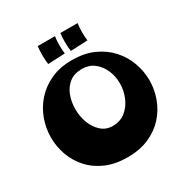

<svg xmlns="http://www.w3.org/2000/svg" viewBox="-214 -1134 1276 1322"><g transform="rotate(-30 424.5 -473.5)"><path d="M424 13Q326 13 252.5 -19Q179 -51 130 -105.5Q81 -160 56.5 -228Q32 -296 32 -368Q32 -441 57 -510.5Q82 -580 131.5 -636Q181 -692 254 -725.5Q327 -759 422 -759Q520 -759 593.5 -726Q667 -693 717 -637.5Q767 -582 792 -513Q817 -444 817 -372Q817 -300 792 -231Q767 -162 717.5 -107Q668 -52 594.5 -19.5Q521 13 424 13ZM441 -225Q502 -225 544 -259Q586 -293 608 -346Q630 -399 630 -456Q630 -513 608 -562.5Q586 -612 546.5 -642Q507 -672 452 -672Q391 -672 352 -641.5Q313 -611 294 -561.5Q275 -512 275 -453Q275 -396 294.5 -344Q314 -292 351.5 -258.5Q389 -225 441 -225ZM269 -817Q264 -849 264 -889Q264 -929 268 -960H405Q400 -926 400 -890.5Q400 -855 404 -823ZM449 -817Q444 -849 444 -889Q444 -929 448 -960H585Q580 -926 580 -890.5Q580 -855 584 -823Z"/></g></svg>

Font: Marhey ExtraBold
Style: Regular
Weight: 800
Designer: Nur Syamsi & Bustanul Arifin
Foundry: Namelatype
Version: Version 1.000; ttfautohint (v1.8.4.7-5d5b)